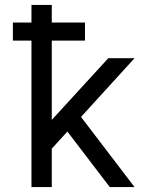

<svg xmlns="http://www.w3.org/2000/svg" viewBox="-20 -755 640 775"><path d="M107 0V-591H32V-664H107V-735H189V-664H323V-591H189V-271L417 -520H523L307 -283L523 0H423L252 -224L189 -155V0Z"/></svg>

Font: Iosevka SS04 Extended
Style: Regular
Weight: 400
Width: 7
Monospace: yes
Designer: Belleve Invis
Foundry: Belleve Invis
Version: Version 19.0.0; ttfautohint (v1.8.4)